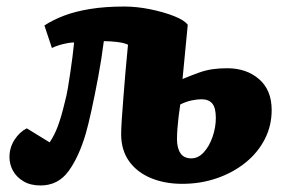

<svg xmlns="http://www.w3.org/2000/svg" viewBox="-20 -553 868 588"><path d="M116 -475Q142 -492 176 -505Q210 -518 256 -525.5Q302 -533 360 -533Q399 -533 440.5 -524.5Q482 -516 513.5 -503.5Q545 -491 555 -477L539 -311Q568 -323 589 -330.5Q610 -338 630.5 -341Q651 -344 676 -344Q735 -344 773.5 -310.5Q812 -277 812 -216Q812 -168 791 -127Q770 -86 732.5 -55.5Q695 -25 645 -7.5Q595 10 538 10Q485 10 442.5 -7.5Q400 -25 375.5 -59Q351 -93 351 -143Q351 -158 353 -188Q355 -218 358 -256Q361 -294 364.5 -335.5Q368 -377 372 -416Q360 -422 338 -424.5Q316 -427 298 -427Q291 -372 280.5 -316Q270 -260 260 -214.5Q250 -169 243 -145Q222 -73 190 -29Q158 15 104 15Q73 15 51.5 2Q30 -11 19.5 -30.5Q9 -50 9 -72Q9 -101 24.5 -125Q40 -149 62 -160L132 -117Q147 -139 157.5 -167.5Q168 -196 178 -238Q184 -260 188 -284Q192 -308 195.5 -332Q199 -356 202 -379Q205 -402 207 -423Q197 -423 184.5 -420.5Q172 -418 160.5 -414.5Q149 -411 139 -406ZM532 -233Q529 -214 527 -196Q525 -178 523.5 -160.5Q522 -143 522 -127Q522 -100 532.5 -84Q543 -68 566 -68Q587 -68 604 -86.5Q621 -105 631 -134Q641 -163 641 -192Q641 -223 630 -236Q619 -249 597 -249Q584 -249 567 -245.5Q550 -242 532 -233Z"/></svg>

Font: Literata ExtraBold
Style: Italic
Weight: 800
Italic angle: -2°
Designer: Latin by Veronika Burian and Jose Scaglione. Greek by Irene Vlachou. Cyrillic by Vera Evstafieva
Foundry: TypeTogether
Version: Version 3.002